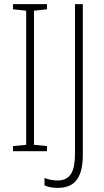

<svg xmlns="http://www.w3.org/2000/svg" viewBox="-20 -734 504 932"><path d="M208 0V-25L145 -31V-682L208 -689V-714H43V-689L107 -682V-31L43 -25V0ZM261 178C347 178 382 123 382 16V-714H344V11C344 95 324 142 259 142C236 142 214 137 196 130V166C213 174 235 178 261 178Z"/></svg>

Font: Noto Sans Ethiopic Condensed ExtraLight
Style: Regular
Weight: 200
Width: 3
Designer: Monotype Design Team
Foundry: Monotype Imaging Inc.
Version: Version 2.102